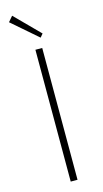

<svg xmlns="http://www.w3.org/2000/svg" viewBox="-136 -939 529 982"><g transform="rotate(-15 128.5 -448.5)"><path d="M39 -897 15 -869 151 -751 166 -769ZM145 -698H109V0H145Z"/></g></svg>

Font: Spoqa Han Sans Neo Thin
Style: Regular
Weight: 100
Designer: [Spoqa Han Sans Neo] Dong-huui Kim  Younghwa Kang  Yujin Lee  [Noto Sans] Ryoko NISHIZUKA  (kana & ideographs); Paul D. 
Foundry: Spoqa (http://www.spoqa-han-sans.com)
Version: Version 1.100;hotconv 1.0.109;makeotfexe 2.5.65596